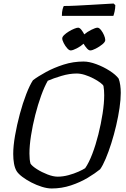

<svg xmlns="http://www.w3.org/2000/svg" viewBox="-20 -1069 714 1089"><path d="M273 0Q248 0 217.5 -9.5Q187 -19 158 -34Q129 -49 106.5 -66Q84 -83 74 -99Q64 -116 59.5 -141Q55 -166 55 -196Q55 -241 65.5 -301Q76 -361 92.5 -422.5Q109 -484 129 -535.5Q149 -587 167 -614Q196 -636 241 -660.5Q286 -685 340.5 -702.5Q395 -720 454 -720Q486 -720 526.5 -705Q567 -690 602 -667.5Q637 -645 653 -623Q659 -607 662 -586Q665 -565 665 -542Q665 -505 658 -457Q651 -409 639 -357.5Q627 -306 611.5 -257Q596 -208 579.5 -169Q563 -130 548 -109Q520 -86 477.5 -60.5Q435 -35 382.5 -17.5Q330 0 273 0ZM307 -67Q337 -67 368.5 -75.5Q400 -84 425.5 -95.5Q451 -107 463 -115Q484 -145 503.5 -196Q523 -247 538 -307Q553 -367 562 -425.5Q571 -484 571 -529Q571 -543 570 -556.5Q569 -570 567 -581Q565 -588 549 -600Q533 -612 510 -624Q487 -636 462 -644Q437 -652 415 -652Q374 -652 328.5 -638.5Q283 -625 251 -611Q232 -578 213.5 -527Q195 -476 180 -417Q165 -358 156 -300.5Q147 -243 147 -198Q147 -180 148.5 -166Q150 -152 153 -141Q162 -127 189.5 -109.5Q217 -92 249.5 -79.5Q282 -67 307 -67ZM381 -783Q372 -783 361 -795.5Q350 -808 341.5 -824.5Q333 -841 333 -851Q333 -860 344 -870.5Q355 -881 370.5 -890.5Q386 -900 401 -906Q416 -912 423 -912Q432 -912 441.5 -900Q451 -888 458 -874Q474 -888 498 -900Q522 -912 533 -912Q542 -912 552.5 -899Q563 -886 570 -869.5Q577 -853 577 -842Q577 -831 560.5 -817.5Q544 -804 523.5 -793.5Q503 -783 492 -783Q483 -783 472.5 -795Q462 -807 454 -821Q439 -807 416 -795Q393 -783 381 -783ZM331 -979Q331 -1002 335 -1016.5Q339 -1031 342 -1035Q372 -1035 412.5 -1037Q453 -1039 495 -1041.5Q537 -1044 572 -1046Q607 -1048 624 -1049L634 -1040Q634 -1022 630 -1004Q626 -986 623 -979Z"/></svg>

Font: Texturina
Style: Italic
Weight: 400
Italic angle: -11°
Designer: Guillermo Torres Carreño
Foundry: Omnibus-Type
Version: Version 1.002; ttfautohint (v1.8.3)